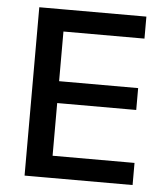

<svg xmlns="http://www.w3.org/2000/svg" viewBox="-49 -682 625 726"><g transform="rotate(5 264.0 -319.5)"><path d="M71 0V-639H170V0ZM100.5 0V-84H481V0ZM128 -284V-367H470V-284ZM100 -555.5V-639H477.5V-555.5Z"/></g></svg>

Font: Anek Telugu Medium Medium
Style: Regular
Weight: 500
Version: Version 1.003